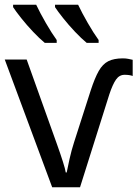

<svg xmlns="http://www.w3.org/2000/svg" viewBox="-20 -786 577 806"><path d="M496 -541Q508 -541 518 -539Q528 -537 537 -535V-467Q524 -472 503 -472Q481 -472 467 -452Q453 -432 439 -390L316 0H199L0 -536H92L219 -181Q234 -139 244 -107.5Q254 -76 256 -62H260Q264 -83 272 -119Q280 -155 291 -189L361 -407Q378 -459 394.5 -488Q411 -517 434.5 -529Q458 -541 496 -541ZM308 -766Q324 -732 348.5 -689.5Q373 -647 394 -618V-606H344Q322 -624 295 -652.5Q268 -681 245 -710Q222 -739 211 -756V-766ZM132 -766Q148 -732 172.5 -689.5Q197 -647 218 -618V-606H168Q146 -624 119 -652.5Q92 -681 69 -710Q46 -739 35 -756V-766Z"/></svg>

Font: Noto Sans IKEA
Style: Regular
Weight: 400
Designer: Monotype Design Team
Foundry: Monotype Imaging Inc.
Version: Version 2.001